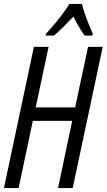

<svg xmlns="http://www.w3.org/2000/svg" viewBox="-20 -951 540 971"><path d="M0 0 151.4 -713.9H225.6L160.6 -407.7H359.9L425.3 -713.9H499.5L347.7 0H273.4L345.2 -339.8H146L74.2 0ZM210.9 -771 212.9 -780.8Q235.8 -805.2 257.1 -830.8Q278.3 -856.4 297.4 -882.1Q316.4 -907.7 331.1 -931.2H394.5Q398.4 -913.1 408.2 -884.3Q418 -855.5 429.4 -826.9Q440.9 -798.3 449.2 -780.8L447.3 -771H407.7Q398.9 -783.7 389.2 -799.1Q379.4 -814.5 369.9 -831.5Q360.4 -848.6 351.1 -867.2Q324.7 -838.9 299.8 -814.2Q274.9 -789.6 252.9 -771Z"/></svg>

Font: Open Sans Condensed
Style: Italic
Weight: 400
Width: 3
Italic angle: -12°
Designer: Monotype Design Team
Foundry: Monotype Imaging Inc.
Version: Version 3.000